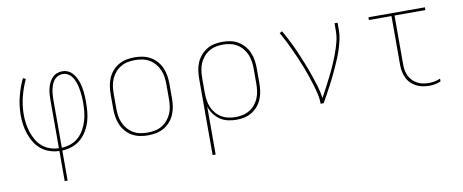

<svg xmlns="http://www.w3.org/2000/svg" viewBox="-65 -806 3130 1299"><g transform="rotate(-10 1500.0 -156.5)"><path d="M290 215V8Q257 7 225 -3.5Q193 -14 167 -35Q141 -56 123.5 -84Q106 -112 95 -143.5Q84 -175 79 -208Q74 -241 74 -274Q74 -338 89.5 -400.5Q105 -463 132 -520L151 -512Q125 -456 110 -396Q95 -336 95 -274Q95 -244 99.5 -213.5Q104 -183 113.5 -154Q123 -125 138.5 -98.5Q154 -72 177.5 -52Q201 -32 230 -22Q259 -12 290 -11V-343Q290 -363 291.5 -382.5Q293 -402 297.5 -421Q302 -440 310.5 -458Q319 -476 332 -490.5Q345 -505 363.5 -512.5Q382 -520 402 -520Q420 -520 437 -513.5Q454 -507 467 -494Q480 -481 489 -465.5Q498 -450 504.5 -433Q511 -416 515 -398Q519 -380 521 -362.5Q523 -345 524 -326.5Q525 -308 525 -290Q525 -256 522 -221.5Q519 -187 509 -154Q499 -121 481 -91Q463 -61 437 -38.5Q411 -16 378 -4.5Q345 7 310 8V215ZM310 -11Q342 -12 372.5 -23Q403 -34 426.5 -55.5Q450 -77 465.5 -105.5Q481 -134 490 -164.5Q499 -195 502 -227Q505 -259 505 -291Q505 -307 504 -323Q503 -339 501 -355Q499 -371 496 -387Q493 -403 488 -418.5Q483 -434 476 -448.5Q469 -463 458.5 -475Q448 -487 433 -494Q418 -501 402 -501Q385 -501 369 -493.5Q353 -486 342.5 -472.5Q332 -459 326 -443Q320 -427 316.5 -410.5Q313 -394 311.5 -377Q310 -360 310 -343Z M900 8Q872 8 844 2.5Q816 -3 791.5 -17Q767 -31 748 -52.5Q729 -74 718 -100Q707 -126 702.5 -154Q698 -182 698 -210V-310Q698 -338 702.5 -366Q707 -394 718 -420Q729 -446 748 -467.5Q767 -489 791.5 -503Q816 -517 844 -522.5Q872 -528 900 -528Q928 -528 956 -522.5Q984 -517 1008.5 -503Q1033 -489 1052 -467.5Q1071 -446 1082 -420Q1093 -394 1097.5 -366Q1102 -338 1102 -310V-210Q1102 -182 1097.5 -154Q1093 -126 1082 -100Q1071 -74 1052 -52.5Q1033 -31 1008.5 -17Q984 -3 956 2.5Q928 8 900 8ZM900 -11Q926 -11 951 -16Q976 -21 998 -34Q1020 -47 1037 -67Q1054 -87 1064 -110.5Q1074 -134 1077.5 -159Q1081 -184 1081 -210V-310Q1081 -336 1077.5 -361Q1074 -386 1064 -409.5Q1054 -433 1037 -453Q1020 -473 998 -486Q976 -499 951 -504Q926 -509 900 -509Q874 -509 849 -504Q824 -499 802 -486Q780 -473 763 -453Q746 -433 736 -409.5Q726 -386 722.5 -361Q719 -336 719 -310V-210Q719 -184 722.5 -159Q726 -134 736 -110.5Q746 -87 763 -67Q780 -47 802 -34Q824 -21 849 -16Q874 -11 900 -11Z M1306 215V-310Q1306 -338 1310 -365.5Q1314 -393 1325 -419Q1336 -445 1354.5 -466.5Q1373 -488 1397 -502.5Q1421 -517 1448.5 -522.5Q1476 -528 1504 -528Q1532 -528 1559.5 -522.5Q1587 -517 1611 -502.5Q1635 -488 1653.5 -466.5Q1672 -445 1683 -419Q1694 -393 1698 -365.5Q1702 -338 1702 -310V-210Q1702 -182 1698 -154.5Q1694 -127 1683.5 -101.5Q1673 -76 1655 -54.5Q1637 -33 1613.5 -18.5Q1590 -4 1562.5 2Q1535 8 1507 8Q1478 8 1449 1.5Q1420 -5 1395.5 -21.5Q1371 -38 1353.5 -62Q1336 -86 1327 -114V215ZM1504 -11Q1529 -11 1554 -16.5Q1579 -22 1600.5 -35Q1622 -48 1638.5 -68Q1655 -88 1664.5 -111Q1674 -134 1677.5 -159.5Q1681 -185 1681 -210V-310Q1681 -335 1677.5 -360.5Q1674 -386 1664.5 -409Q1655 -432 1638.5 -452Q1622 -472 1600.5 -485Q1579 -498 1554 -503.5Q1529 -509 1504 -509Q1479 -509 1454 -503.5Q1429 -498 1407.5 -485Q1386 -472 1369.5 -452Q1353 -432 1343.5 -409Q1334 -386 1330.5 -360.5Q1327 -335 1327 -310V-210Q1327 -185 1330.5 -159.5Q1334 -134 1343.5 -111Q1353 -88 1369.5 -68Q1386 -48 1407.5 -35Q1429 -22 1454 -16.5Q1479 -11 1504 -11Z M2086 0Q2086 -35 2078 -69Q2070 -103 2060 -136Q2050 -169 2038.5 -202Q2027 -235 2014.5 -267.5Q2002 -300 1988 -331.5Q1974 -363 1959.5 -395Q1945 -427 1929.5 -457.5Q1914 -488 1896 -519L1914 -528Q1936 -490 1956 -450.5Q1976 -411 1993.5 -370.5Q2011 -330 2027.5 -289Q2044 -248 2058.5 -206.5Q2073 -165 2086 -122.5Q2099 -80 2105 -36Q2124 -70 2142 -104.5Q2160 -139 2177.5 -174Q2195 -209 2210.5 -244.5Q2226 -280 2239.5 -316.5Q2253 -353 2263 -391Q2273 -429 2273 -468V-520H2294V-468Q2294 -436 2287 -405Q2280 -374 2270.5 -343.5Q2261 -313 2249 -284Q2237 -255 2224 -226Q2211 -197 2197 -168.5Q2183 -140 2168 -111.5Q2153 -83 2138 -55.5Q2123 -28 2107 0Z M2834 8Q2811 8 2788 4Q2765 0 2744.5 -10.5Q2724 -21 2707 -37.5Q2690 -54 2680 -75Q2670 -96 2665.5 -119Q2661 -142 2661 -165V-501H2506V-520H2894V-501H2682V-165Q2682 -144 2685.5 -124Q2689 -104 2698 -85.5Q2707 -67 2722 -52Q2737 -37 2755 -27.5Q2773 -18 2793.5 -14.5Q2814 -11 2834 -11Q2854 -11 2873.5 -15Q2893 -19 2911 -27V-8Q2893 0 2873.5 4Q2854 8 2834 8Z"/></g></svg>

Font: Iosevka HT Thin Extended
Style: Regular
Weight: 100
Width: 7
Monospace: yes
Designer: Belleve Invis
Foundry: Belleve Invis
Version: Version 32.3.0; ttfautohint (v1.8.4)